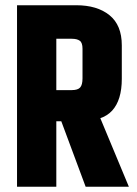

<svg xmlns="http://www.w3.org/2000/svg" viewBox="-20 -713 522 733"><path d="M45 -693H271Q351 -693 398 -655Q445 -617 445 -540V-412Q445 -331 408 -290.5Q371 -250 285 -250H195V0H45ZM198 -293H350L472 0H307ZM295 -527Q295 -550 284.5 -557.5Q274 -565 254 -565H195V-369H254Q277 -369 286 -379Q295 -389 295 -414Z"/></svg>

Font: Khand Variable Light
Style: Regular
Weight: 300
Designer: Satya Rajpurohit
Foundry: Indian Type Foundry
Version: Version 3.000